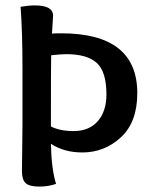

<svg xmlns="http://www.w3.org/2000/svg" viewBox="-20 -686 557 709"><path d="M63 -231V-431Q63 -570 56 -661Q86 -666 109 -666Q176 -666 176 -628L172 -562Q183 -563 206 -563Q487 -563 487 -342Q487 -235 426.5 -179Q366 -123 284 -123Q217 -123 168 -155Q170 -61 187 -7Q159 3 125 3Q88 3 74.5 -10Q61 -23 61 -54Q61 -70 62 -133Q63 -196 63 -231ZM252 -202Q309 -202 341 -238.5Q373 -275 373 -337Q373 -422 337 -454Q301 -486 225 -486Q207 -486 169 -482Q168 -457 168 -219Q201 -202 252 -202Z"/></svg>

Font: Overlock
Style: Bold
Weight: 700
Designer: Dario Muhafara
Foundry: Dario Manuel Muhafara
Version: Version 1.002